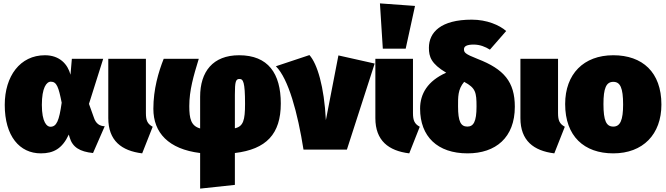

<svg xmlns="http://www.w3.org/2000/svg" viewBox="-20 -883 3931 1133"><path d="M245 -557C99 -557 8 -434 8 -264C8 -79 96 22 221 22C295 22 347 -5 386 -89L391 -72C408 -14 451 12 529 20L598 -138C568 -139 545 -153 533 -192L505 -270L589 -536H404L396 -442C380 -503 333 -557 245 -557ZM280 -401C315 -401 326 -368 344 -277C329 -170 314 -135 277 -135C257 -135 227 -161 227 -264C227 -365 254 -401 280 -401Z M841 -536H619V-186C619 -53 697 7 819 22L881 -135C850 -152 841 -172 841 -216Z M1637 -272C1637 -450 1562 -557 1391 -557C1236 -557 1161 -460 1161 -312V-125C1107 -140 1097 -183 1097 -257C1097 -350 1122 -435 1153 -536H946C915 -458 885 -356 885 -241C885 -100 974 -3 1161 20V230L1366 208V20C1551 -2 1637 -92 1637 -272ZM1366 -126V-324C1366 -401 1371 -417 1393 -417C1415 -417 1426 -400 1426 -270C1426 -174 1416 -137 1366 -126Z M1806 -558 1608 -492C1682 -419 1737 -216 1771 0H2027L2191 -508L1977 -556L1903 -174C1893 -373 1852 -507 1806 -558Z M2222 -863 2239 -596H2374L2429 -848ZM2417 -536H2195V-186C2195 -53 2273 7 2395 22L2457 -135C2426 -152 2417 -172 2417 -216Z M2799 -535C2722 -565 2718 -574 2718 -593C2718 -610 2735 -620 2775 -620C2812 -620 2844 -607 2871 -590L2967 -700C2927 -735 2853 -767 2764 -767C2581 -767 2511 -692 2511 -601C2511 -548 2524 -507 2613 -454C2503 -405 2459 -329 2459 -242C2459 -77 2562 22 2739 22C2905 22 3018 -71 3018 -253C3018 -400 2954 -475 2799 -535ZM2738 -136C2699 -136 2683 -166 2683 -255C2683 -310 2681 -355 2719 -400C2787 -364 2792 -338 2792 -254C2792 -165 2774 -136 2738 -136Z M3273 -536H3051V-186C3051 -53 3129 7 3251 22L3313 -135C3282 -152 3273 -172 3273 -216Z M3599 -557C3424 -557 3315 -446 3315 -269C3315 -79 3427 22 3599 22C3774 22 3883 -90 3883 -266C3883 -457 3771 -557 3599 -557ZM3599 -400C3640 -400 3657 -365 3657 -266C3657 -174 3640 -136 3599 -136C3558 -136 3541 -170 3541 -269C3541 -362 3557 -400 3599 -400Z"/></svg>

Font: Fira Sans Ultra
Style: Regular
Weight: 950
Designer: Carrois Corporate & Edenspiekermann AG
Foundry: Carrois Corporate GbR & Edenspiekermann AG
Version: Version 4.203;PS 004.203;hotconv 1.0.88;makeotf.lib2.5.64775